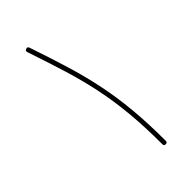

<svg xmlns="http://www.w3.org/2000/svg" viewBox="-194 -627 680 680"><g transform="rotate(-45 146.5 -286.5)"><path d="M89.8 -580.1Q98.1 -583 101.1 -574.7Q127.4 -497.1 147.7 -430.7Q168 -364.3 181.6 -299.1Q195.3 -233.9 202.1 -161.4Q209 -88.9 209 0Q209 8.3 200.2 8.3Q191.9 8.3 191.9 0Q191.9 -88.4 185.1 -159.7Q178.2 -231 164.8 -295.2Q151.4 -359.4 131.1 -425.3Q110.8 -491.2 84.5 -568.8Q81.5 -577.1 89.8 -580.1Z"/></g></svg>

Font: Mikhak-FD Thin
Style: Regular
Weight: 100
Designer: Amin Abedi
Version: Version 3.2